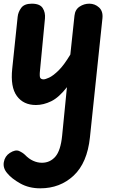

<svg xmlns="http://www.w3.org/2000/svg" viewBox="-20 -561 642 1044"><path d="M175.5 10Q107.5 10 71.8 -38.8Q36 -87.5 46.5 -187.5L76 -469.5Q78.5 -495 95.2 -518Q112 -541 153 -541Q197 -541 212.2 -517Q227.5 -493 224.5 -460.5L197.5 -178Q194 -144.5 199.2 -137Q204.5 -129.5 217 -129.5Q226.5 -129.5 247.2 -139Q268 -148.5 297.8 -177.2Q327.5 -206 362.5 -264.5L385 -476Q388.5 -509 412.8 -525Q437 -541 465.5 -541Q496 -541 518.5 -520.5Q541 -500 537 -461.5L469 186Q454.5 324.5 380.5 393.8Q306.5 463 199 463Q137.5 463 90.2 436.5Q43 410 19.5 381Q-5 353 0.8 320.5Q6.5 288 33.5 270.5Q64 251 84.2 260.2Q104.5 269.5 117 282Q136.5 302.5 160 313.2Q183.5 324 208 324Q252 324 281 290.8Q310 257.5 318 175.5L344 -87Q300.5 -31 258.5 -10.5Q216.5 10 175.5 10Z"/></svg>

Font: Edu SA Hand
Style: Bold
Weight: 700
Designer: Tina and Corey Anderson, Eben Sorkin, Mirko Velimirovic
Foundry: Google for Education
Version: Version 2.000